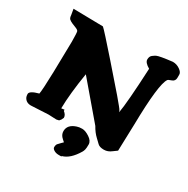

<svg xmlns="http://www.w3.org/2000/svg" viewBox="-189 -832 1175 1198"><g transform="rotate(30 399.0 -233.5)"><path d="M390.6 196.3Q370.6 196.3 356.4 187.5Q342.3 178.7 342.3 168.5Q342.3 151.9 348.9 143.8Q355.5 135.7 365.5 126.2Q375.5 116.7 379.9 111.8Q375 107.4 365.2 98.6Q342.3 79.1 342.3 52.7Q342.3 5.4 399.9 -13.2Q414.6 -18.6 437.3 -18.6Q460 -18.6 490.2 1.2Q520.5 21 520.5 46.6Q520.5 72.3 517.6 83.7Q514.6 95.2 509.3 104Q464.8 178.7 410.6 192.9V196.3ZM210 9.8 86.4 16.1Q51.3 16.1 37.1 -12.7Q33.2 -20 32.7 -36.1Q32.7 -58.6 95.2 -75.2Q101.1 -107.4 104.5 -235.8L108.9 -457Q108.4 -522 105 -530.3Q101.6 -538.6 82.3 -545.9Q63 -553.2 55.7 -556.6Q40 -563.5 31.7 -571Q23.4 -578.6 22 -599.6L15.1 -640.1L229 -636.2Q246.6 -621.6 373 -477.5Q499.5 -333.5 521.2 -307.4Q543 -281.2 550.5 -272.2Q558.1 -263.2 563 -257.3Q567.9 -251.5 573.7 -243.7Q582 -232.9 584.5 -223.1Q598.6 -297.4 610.8 -551.3Q571.8 -573.7 571.8 -596.2Q571.8 -618.7 585.7 -629.2Q599.6 -639.6 607.9 -643.6Q627.4 -652.8 717.8 -663.1H718.3Q746.1 -663.1 769 -647Q792 -630.9 792 -614.7V-591.3Q792 -566.9 769.8 -559.3Q747.6 -551.8 744.1 -546.9Q709.5 -498 704.6 -204.1L698.7 -12.2L671.9 7.3Q647 27.3 618.7 27.3H617.7Q587.4 27.3 573.7 13.9Q560.1 0.5 544.4 -14.2Q518.6 -38.1 498.5 -74.7L286.1 -324.2Q260.7 -168.9 259.3 -63.5L281.7 -66.4V-57.6Q303.2 -41 303.2 -21.5V-20L295.9 -4.4Q288.6 4.4 285.6 8.3Q269.5 12.2 267.6 12.2Z"/></g></svg>

Font: Drukaatie burti
Style: Heavy
Weight: 800
Version: Version 0.14